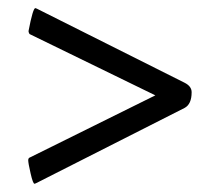

<svg xmlns="http://www.w3.org/2000/svg" viewBox="-20 -440 523 475"><path d="M49.8 -43.9Q49.8 -45.9 50.8 -47.4Q50.8 -48.8 51.8 -49.3L52.7 -49.8L364.3 -204.1L53.7 -355.5Q53.2 -356 52.7 -356.4Q52.2 -356.9 51.3 -359.4Q50.3 -361.8 50.8 -364.3Q61.5 -419.9 67.4 -419.9Q68.4 -419.9 72.3 -418L436.5 -235.4Q454.1 -226.6 454.1 -211.9Q454.1 -182.1 436.5 -172.9L70.3 12.7Q66.4 14.6 65.4 14.6Q61.5 14.6 55.7 -11Q49.8 -36.6 49.8 -43.9Z"/></svg>

Font: Amiri
Style: Bold Slanted
Weight: 700
Italic angle: 9°
Designer: Khaled Hosny
Version: Version 000.107